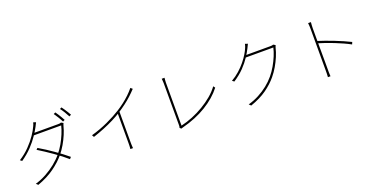

<svg xmlns="http://www.w3.org/2000/svg" viewBox="-24 -1680 5048 2581"><g transform="rotate(-20 2500.0 -390.0)"><path d="M751 -791Q764 -774 779 -750Q794 -726 809 -701Q824 -676 835 -654L807 -640Q793 -670 768.5 -710Q744 -750 724 -778ZM852 -826Q866 -808 882 -783.5Q898 -759 913.5 -734.5Q929 -710 939 -690L911 -676Q894 -710 871 -747.5Q848 -785 826 -813ZM362 -425Q412 -396 463 -363Q514 -330 563.5 -295Q613 -260 659 -225.5Q705 -191 744 -158L722 -133Q686 -165 640.5 -200.5Q595 -236 544.5 -271.5Q494 -307 442.5 -341Q391 -375 342 -405ZM806 -620Q802 -613 798.5 -601.5Q795 -590 793 -585Q779 -529 753 -467Q727 -405 691.5 -344Q656 -283 612 -230Q547 -151 446 -78Q345 -5 204 46L177 21Q259 -3 335 -44.5Q411 -86 476 -138.5Q541 -191 588 -248Q632 -301 667 -362Q702 -423 727.5 -484.5Q753 -546 766 -600H363L381 -630H732Q749 -630 759 -631.5Q769 -633 776 -637ZM463 -755Q456 -742 448.5 -727Q441 -712 435 -700Q409 -651 366.5 -587.5Q324 -524 261 -457.5Q198 -391 110 -330L84 -350Q168 -403 233 -470Q298 -537 342 -602Q386 -667 407 -715Q411 -723 417.5 -739Q424 -755 426 -768Z M1110 -334Q1235 -369 1349.5 -422Q1464 -475 1546 -527Q1600 -561 1646.5 -597Q1693 -633 1734.5 -672.5Q1776 -712 1812 -756L1838 -733Q1798 -690 1754.5 -650Q1711 -610 1661 -572.5Q1611 -535 1553 -497Q1500 -463 1432 -428.5Q1364 -394 1286.5 -362.5Q1209 -331 1127 -304ZM1535 -509 1565 -527V-65Q1565 -50 1565.5 -33.5Q1566 -17 1567 -3.5Q1568 10 1569 17H1531Q1532 10 1533 -3.5Q1534 -17 1534.5 -33.5Q1535 -50 1535 -65Z M2249 -24Q2251 -29 2253 -37Q2255 -45 2255 -57Q2255 -69 2255 -112Q2255 -155 2255 -216.5Q2255 -278 2255 -346.5Q2255 -415 2255 -479Q2255 -543 2255 -591Q2255 -639 2255 -658Q2255 -666 2254 -680.5Q2253 -695 2252 -708.5Q2251 -722 2250 -727H2290Q2289 -719 2287 -696Q2285 -673 2285 -659Q2285 -642 2285 -602Q2285 -562 2285 -507.5Q2285 -453 2285 -392Q2285 -331 2285 -272Q2285 -213 2285 -163.5Q2285 -114 2285 -82Q2285 -50 2285 -44Q2368 -63 2451.5 -97Q2535 -131 2612.5 -177Q2690 -223 2755.5 -278Q2821 -333 2866 -395L2885 -369Q2793 -250 2642.5 -158Q2492 -66 2295 -15Q2289 -14 2282.5 -11.5Q2276 -9 2270 -7Z M3844 -629Q3840 -622 3836.5 -610.5Q3833 -599 3831 -594Q3818 -538 3792 -476Q3766 -414 3730.5 -353Q3695 -292 3651 -239Q3586 -160 3492 -93Q3398 -26 3258 23L3231 -3Q3313 -26 3385 -64Q3457 -102 3518.5 -151Q3580 -200 3627 -257Q3671 -310 3706 -371Q3741 -432 3766.5 -493.5Q3792 -555 3804 -609H3400L3418 -639Q3429 -639 3465 -639Q3501 -639 3548.5 -639Q3596 -639 3643.5 -639Q3691 -639 3726 -639Q3761 -639 3770 -639Q3787 -639 3797 -640.5Q3807 -642 3814 -646ZM3500 -773Q3493 -760 3486 -745Q3479 -730 3473 -718Q3448 -668 3407.5 -606Q3367 -544 3305.5 -480Q3244 -416 3155 -358L3128 -378Q3192 -415 3244 -461.5Q3296 -508 3336 -557Q3376 -606 3403.5 -651.5Q3431 -697 3445 -732Q3449 -740 3454.5 -756.5Q3460 -773 3462 -786Z M4360 -81Q4360 -90 4360 -130.5Q4360 -171 4360 -230.5Q4360 -290 4360 -357Q4360 -424 4360 -487.5Q4360 -551 4360 -599.5Q4360 -648 4360 -669Q4360 -685 4359 -711Q4358 -737 4355 -757H4395Q4393 -738 4391.5 -710.5Q4390 -683 4390 -669Q4390 -619 4390 -557.5Q4390 -496 4390 -432Q4390 -368 4390.5 -307.5Q4391 -247 4391 -198Q4391 -149 4391 -117.5Q4391 -86 4391 -81Q4391 -63 4391 -45.5Q4391 -28 4392 -12Q4393 4 4394 17H4357Q4359 -2 4359.5 -28.5Q4360 -55 4360 -81ZM4384 -491Q4433 -476 4490.5 -455.5Q4548 -435 4608 -411.5Q4668 -388 4724 -363.5Q4780 -339 4826 -316L4813 -285Q4770 -309 4713.5 -334.5Q4657 -360 4596.5 -384Q4536 -408 4480.5 -427Q4425 -446 4384 -458Z"/></g></svg>

Font: Noto Sans JP Thin Thin
Style: Regular
Weight: 250
Version: Version 2.004-H2;hotconv 1.0.118;makeotfexe 2.5.65603